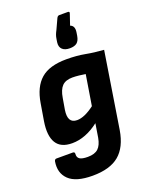

<svg xmlns="http://www.w3.org/2000/svg" viewBox="-174 -856 885 1141"><g transform="rotate(-20 268.0 -285.5)"><path d="M298 -507Q363 -507 415.5 -497Q468 -487 528 -483L452 -3Q435 100 377 148.5Q319 197 209 197Q104 197 59.5 154Q15 111 27 40Q30 27 41 27H144Q157 27 156 40Q154 62 169 72Q184 82 220 82Q264 82 286 61.5Q308 41 316 -4L330 -91Q246 -26 161 -26Q89 -26 61 -72Q33 -118 47 -206L65 -314Q81 -412 135.5 -459.5Q190 -507 298 -507ZM235 -145Q282 -145 345 -193L376 -385Q359 -388 336 -390.5Q313 -393 294 -393Q251 -393 229 -370.5Q207 -348 199 -298L187 -228Q174 -145 235 -145ZM402 -768Q415 -768 410 -755L387 -687Q416 -677 409 -635L406 -616Q401 -586 385.5 -573.5Q370 -561 340 -561Q309 -561 293 -576.5Q277 -592 281 -621L284 -640Q286 -654 290 -665Q294 -676 302 -691L332 -756Q338 -768 348 -768Z"/></g></svg>

Font: Sofia Sans ExtraBold
Style: Italic
Weight: 800
Italic angle: -9°
Designer: Botio Nikoltchev, Ani Petrova
Foundry: lettersoup
Version: Version 4.100; ttfautohint (v1.8.4.7-5d5b)